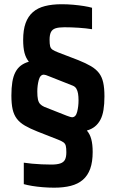

<svg xmlns="http://www.w3.org/2000/svg" viewBox="-20 -716 547 907"><path d="M235.7 170.6Q209 170.6 181.7 168.3Q154.4 166.1 131.1 162.2Q107.8 158.3 92.4 153.8V52.5Q109.8 55.1 131.5 57.2Q153.3 59.2 176.7 60.3Q200.1 61.4 222.7 61.4Q249.2 61.4 264.9 56Q280.6 50.7 287 38.3Q293.4 25.8 293.4 3.2Q293.4 -16.6 290.8 -27.1Q288.1 -37.7 279.4 -43.9Q270.6 -50.2 253.2 -56.8L156.7 -94.7Q121.5 -108.7 97.6 -122.6Q73.7 -136.5 59.6 -155Q45.5 -173.6 39.6 -199.8Q33.8 -226.1 33.8 -264.8Q33.8 -301.5 38.3 -328.9Q42.8 -356.2 52.8 -375.2Q62.8 -394.2 78.5 -406.2Q94.3 -418.1 116.3 -424.5Q101.9 -442.4 95.6 -466.8Q89.4 -491.3 89.4 -527.4Q89.4 -574.8 101 -606.9Q112.7 -639 135.5 -658.8Q158.4 -678.7 192.5 -687.3Q226.6 -696 270.9 -696Q298.5 -696 326 -693.6Q353.5 -691.1 376.7 -687.4Q399.8 -683.7 414.8 -679.3V-578Q387.2 -582.5 351.9 -584.9Q316.6 -587.2 283.9 -587.2Q257.5 -587.2 242.2 -582.2Q227 -577.1 220.6 -564.2Q214.2 -551.2 214.2 -528.6Q214.2 -508.1 216.8 -497.7Q219.5 -487.2 228.2 -481.2Q237 -475.2 254.5 -468.5L349.6 -432Q385.6 -417.6 409.6 -403.5Q433.5 -389.4 447.6 -371Q461.7 -352.7 467.5 -326.2Q473.4 -299.8 473.4 -260.7Q473.4 -224.5 468.9 -196.9Q464.4 -169.2 454.1 -150Q443.8 -130.8 428.3 -118.3Q412.8 -105.8 390.3 -99.3Q404.7 -82.9 411.2 -58.5Q417.8 -34 417.8 1.9Q417.8 48.8 406.2 81.2Q394.5 113.5 371.4 133.4Q348.2 153.3 314.4 161.9Q280.6 170.6 235.7 170.6ZM156.2 -283.5Q156.2 -260.3 159.2 -246.3Q162.3 -232.3 169.8 -224.4Q177.3 -216.5 189.2 -211.3L295.7 -169.2Q305 -165.7 311.2 -163.9Q317.4 -162.1 320.1 -162.1Q338.2 -162.1 344.6 -188Q351 -213.8 351 -241.8Q351 -259.9 348.7 -273.7Q346.4 -287.5 340.7 -297.2Q335 -306.8 323.4 -311.5L214.5 -354.6Q204.1 -359.2 197.1 -361.3Q190.1 -363.3 187.1 -363.3Q169.9 -363.3 163 -337.7Q156.2 -312 156.2 -283.5Z"/></svg>

Font: Saira Thin Condensed
Style: Regular
Weight: 100
Width: 3
Version: Version 1.101